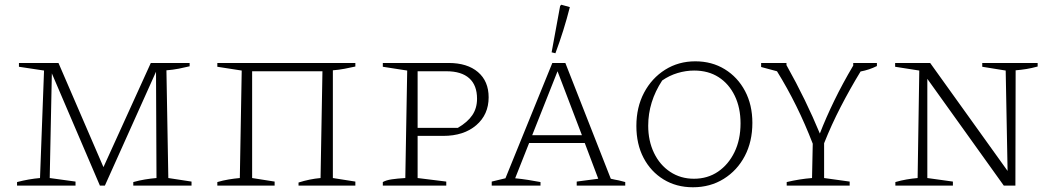

<svg xmlns="http://www.w3.org/2000/svg" viewBox="-20 -784 4446 811"><path d="M691 -32 789 -17V0H543V-15Q568 -22 592.5 -26Q617 -30 641 -32L639 -481L423 0H402L199 -474L190 -32L299 -17V0H52V-15Q102 -28 149 -32L166 -486L60 -502V-518H227L417 -78L617 -518H781V-504Q761 -499 735.5 -494Q710 -489 683 -487Z M1045 -483V-32L1140 -17V0H898V-15Q922 -22 946 -26Q970 -30 993 -32L1001 -486L898 -502V-518H1481V-503Q1459 -498 1435 -493.5Q1411 -489 1386 -487V-32L1481 -17V0H1241V-13Q1288 -28 1334 -32L1342 -483Z M1875 -518Q1954 -518 1999 -479.5Q2044 -441 2044 -373Q2044 -300 1991.5 -255Q1939 -210 1852 -210H1744V-32L1865 -17V0H1597V-15Q1611 -23 1634.5 -26.5Q1658 -30 1692 -32L1700 -486L1597 -502V-518ZM1866 -483H1744V-244H1914Q1955 -268 1975 -297.5Q1995 -327 1995 -367Q1995 -424 1962 -453.5Q1929 -483 1866 -483Z M2560 -29Q2571 -26 2578 -25Q2585 -24 2594 -22Q2603 -20 2621 -15V0H2416V-17L2507 -29L2450 -180H2215L2156 -31Q2186 -28 2211 -24Q2236 -20 2263 -15V0H2057V-17L2115 -31L2313 -518H2368ZM2228 -213H2438L2335 -483ZM2326 -559 2310 -563 2346 -759 2351 -764 2387 -754Q2362 -655 2326 -559Z M2907 7Q2837 7 2783 -26Q2729 -59 2698.5 -117Q2668 -175 2668 -252Q2668 -331 2700.5 -392.5Q2733 -454 2789.5 -489.5Q2846 -525 2917 -525Q2987 -525 3041.5 -491.5Q3096 -458 3127 -399.5Q3158 -341 3158 -265Q3158 -186 3126 -125Q3094 -64 3037 -28.5Q2980 7 2907 7ZM2911 -29Q2969 -29 3013 -59Q3057 -89 3082.5 -141.5Q3108 -194 3108 -263Q3108 -329 3083.5 -379.5Q3059 -430 3015.5 -458Q2972 -486 2912 -486Q2877 -486 2842 -475.5Q2807 -465 2777 -444Q2718 -354 2718 -253Q2718 -189 2742.5 -138Q2767 -87 2811 -58Q2855 -29 2911 -29Z M3303 0V-15Q3358 -28 3410 -32L3413 -177Q3381 -260 3343.5 -336Q3306 -412 3262 -483L3195 -501V-518H3302V-509Q3344 -434 3379 -362Q3414 -290 3443 -220Q3469 -287 3504 -359Q3539 -431 3584 -507V-518H3684V-505Q3652 -489 3615 -482Q3570 -408 3531 -332.5Q3492 -257 3461 -179V-32L3569 -17V0Z M4129 -518H4363V-503Q4337 -496 4315.5 -492.5Q4294 -489 4270 -487L4269 0H4220L3897 -451V-32L4005 -17V0H3762V-15Q3786 -22 3809.5 -26Q3833 -30 3856 -32L3863 -486L3761 -502V-518H3909L4236 -62L4228 -486L4129 -502Z"/></svg>

Font: Piazzolla SC ExtraLight
Style: Regular
Weight: 200
Designer: Juan Pablo del Peral
Foundry: Huerta Tipografica
Version: Version 1.330